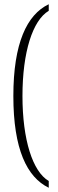

<svg xmlns="http://www.w3.org/2000/svg" viewBox="-20 -768 274 906"><path d="M210 118V86C134 42 86 -109 86 -315C86 -522 134 -672 210 -717V-748C107 -699 43 -564 43 -315C43 -64 107 68 210 118Z"/></svg>

Font: Noto Serif Thai ExtraCondensed ExtraLight
Style: Regular
Weight: 200
Width: 2
Designer: Monotype Design Team
Foundry: Monotype Imaging Inc.
Version: Version 2.002